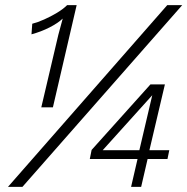

<svg xmlns="http://www.w3.org/2000/svg" viewBox="-20 -724 726 744"><path d="M140 -308 206 -589Q211 -607 216 -626Q221 -645 223 -652Q204 -634 171.5 -617.5Q139 -601 102 -591L105 -632Q125 -637 151 -648.5Q177 -660 201 -674.5Q225 -689 240 -704H277L185 -308ZM11 0 628 -704H686L67 0ZM488 0 513 -108H328L335 -143L563 -397H619L559 -142H636L629 -108H552L527 0ZM378 -142H520L570 -355Z"/></svg>

Font: Prodigy Sans Light
Style: Italic
Weight: 300
Italic angle: -13°
Designer: Wei Huang
Foundry: Wei Huang
Version: Version 1.003; ttfautohint (v1.8.3)